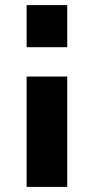

<svg xmlns="http://www.w3.org/2000/svg" viewBox="-20 -731 371 757"><path d="M245.1 -710.9V-544.9H85V-710.9ZM245.1 -429.2V5.9H85V-429.2Z"/></svg>

Font: Raleway-v4020 ExtraBold
Style: Regular
Weight: 800
Designer: Matt McInerney, Pablo Impallari, Rodrigo Fuenzalida
Foundry: Matt McInerney, Pablo Impallari, Rodrigo Fuenzalida
Version: Version 4.020;PS 004.020;hotconv 1.0.88;makeotf.lib2.5.64775